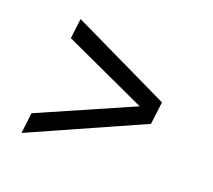

<svg xmlns="http://www.w3.org/2000/svg" viewBox="-76 -553 642 578"><g transform="rotate(20 244.5 -263.5)"><path d="M50 -138 349 -269 84 -391 92 -455 408 -303 399 -231 42 -72Z"/></g></svg>

Font: Bellota Text
Style: Italic
Weight: 400
Italic angle: -7.5°
Designer: Kemie Guaida
Foundry: Kemie Guaida
Version: Version 4.001